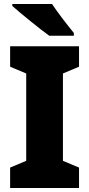

<svg xmlns="http://www.w3.org/2000/svg" viewBox="-20 -947 448 967"><path d="M242 -927H42V-917C82 -881 182 -800 228 -767H352V-781C324 -815 270 -884 242 -927ZM378 0V-103L297 -137V-577L378 -611V-714H31V-611L112 -577V-137L31 -103V0Z"/></svg>

Font: Noto Sans Arabic SemCond Blk
Style: Regular
Weight: 900
Width: 4
Designer: Monotype Design Team, Nadine Chahine, Nizar Qandah and Khaled Hosny
Foundry: Monotype Imaging Inc.
Version: Version 2.012